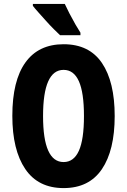

<svg xmlns="http://www.w3.org/2000/svg" viewBox="-20 -951 649 981"><path d="M566 -358Q566 -183 500.5 -86.5Q435 10 305 10Q175 10 109 -87.5Q43 -185 43 -359Q43 -539 110 -632Q177 -725 305 -725Q436 -725 501 -629Q566 -533 566 -358ZM200 -358Q200 -123 305 -123Q357 -123 383 -180.5Q409 -238 409 -358Q409 -478 383 -536Q357 -594 305 -594Q200 -594 200 -358ZM311 -931Q320 -911 335 -882Q350 -853 365.5 -826Q381 -799 391 -784V-771H287Q274 -783 254.5 -802.5Q235 -822 214.5 -845Q194 -868 176 -888Q158 -908 148 -921V-931Z"/></svg>

Font: Noto Sans Gujarati ExtraCondensed ExtraBold
Style: Regular
Weight: 800
Width: 2
Designer: Jelle Bosma - Monotype Design Team, Universal Thirst
Foundry: Monotype Imaging Inc.
Version: Version 2.106; ttfautohint (v1.8.4.7-5d5b)